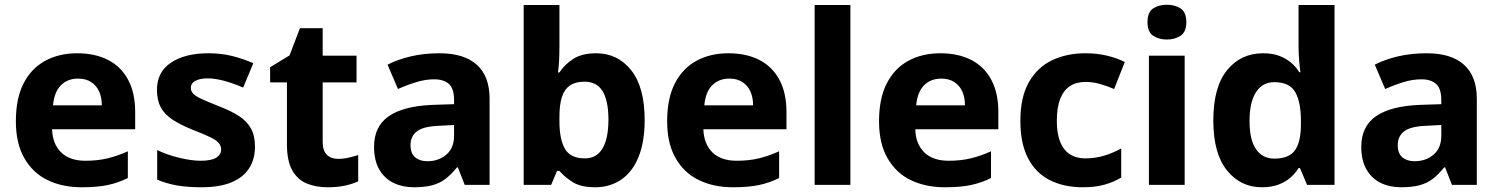

<svg xmlns="http://www.w3.org/2000/svg" viewBox="-20 -781 6329 811"><path d="M306 -556Q382 -556 437 -527.5Q492 -499 521.5 -443.5Q551 -388 551 -308V-235H200Q202 -173 238 -137.5Q274 -102 341 -102Q392 -102 434 -112Q476 -122 520 -142V-29Q480 -9 435.5 0.5Q391 10 325 10Q244 10 181.5 -20Q119 -50 83 -112.5Q47 -175 47 -269Q47 -365 79.5 -428.5Q112 -492 170.5 -524Q229 -556 306 -556ZM310 -449Q265 -449 237 -420.5Q209 -392 204 -336H410Q410 -369 399 -394Q388 -419 365.5 -434Q343 -449 310 -449Z M1057 -161Q1057 -109 1032.5 -70.5Q1008 -32 958 -11Q908 10 831 10Q773 10 729 2.5Q685 -5 644 -22V-147Q688 -126 739 -114Q790 -102 827 -102Q873 -102 893.5 -115Q914 -128 914 -150Q914 -165 904 -177Q894 -189 867 -202Q840 -215 791 -234Q742 -254 709 -275.5Q676 -297 659.5 -327Q643 -357 643 -402Q643 -477 702.5 -516.5Q762 -556 860 -556Q913 -556 958.5 -545Q1004 -534 1050 -514L1007 -411Q969 -428 929 -439Q889 -450 858 -450Q824 -450 805 -439.5Q786 -429 786 -410Q786 -396 796.5 -385Q807 -374 833.5 -362Q860 -350 908 -331Q957 -312 990 -290.5Q1023 -269 1040 -238.5Q1057 -208 1057 -161Z M1408 -110Q1431 -110 1452.5 -115Q1474 -120 1493 -126V-15Q1469 -4 1437.5 3Q1406 10 1363 10Q1314 10 1275.5 -6Q1237 -22 1214.5 -61.5Q1192 -101 1192 -172V-433H1121V-497L1203 -547L1247 -662H1343V-546H1486V-433H1343V-181Q1343 -145 1360.5 -127.5Q1378 -110 1408 -110Z M1837 -556Q1940 -556 1994 -507.5Q2048 -459 2048 -364V0H1943L1914 -74H1910Q1887 -45 1862.5 -26Q1838 -7 1806 1.5Q1774 10 1728 10Q1680 10 1642 -8.5Q1604 -27 1582 -65Q1560 -103 1560 -161Q1560 -247 1622 -290Q1684 -333 1807 -338L1898 -341V-358Q1898 -407 1876 -426.5Q1854 -446 1814 -446Q1777 -446 1738 -434Q1699 -422 1661 -405L1617 -508Q1660 -530 1715.5 -543Q1771 -556 1837 -556ZM1841 -250Q1770 -248 1742 -227Q1714 -206 1714 -168Q1714 -133 1733.5 -116.5Q1753 -100 1785 -100Q1833 -100 1865.5 -128Q1898 -156 1898 -208V-253Z M2343 -583Q2343 -552 2341.5 -524Q2340 -496 2337 -475H2343Q2365 -509 2402 -532.5Q2439 -556 2498 -556Q2589 -556 2646 -484.5Q2703 -413 2703 -274Q2703 -181 2677 -117.5Q2651 -54 2603.5 -22Q2556 10 2494 10Q2434 10 2399.5 -11.5Q2365 -33 2343 -59H2333L2308 0H2192V-760H2343ZM2449 -436Q2411 -436 2387.5 -420Q2364 -404 2353.5 -371.5Q2343 -339 2343 -287V-269Q2343 -192 2366.5 -152Q2390 -112 2451 -112Q2500 -112 2525 -154Q2550 -196 2550 -276Q2550 -355 2525.5 -395.5Q2501 -436 2449 -436Z M3057 -556Q3133 -556 3188 -527.5Q3243 -499 3272.5 -443.5Q3302 -388 3302 -308V-235H2951Q2953 -173 2989 -137.5Q3025 -102 3092 -102Q3143 -102 3185 -112Q3227 -122 3271 -142V-29Q3231 -9 3186.5 0.5Q3142 10 3076 10Q2995 10 2932.5 -20Q2870 -50 2834 -112.5Q2798 -175 2798 -269Q2798 -365 2830.5 -428.5Q2863 -492 2921.5 -524Q2980 -556 3057 -556ZM3061 -449Q3016 -449 2988 -420.5Q2960 -392 2955 -336H3161Q3161 -369 3150 -394Q3139 -419 3116.5 -434Q3094 -449 3061 -449Z M3572 0H3421V-760H3572Z M3952 -556Q4028 -556 4083 -527.5Q4138 -499 4167.5 -443.5Q4197 -388 4197 -308V-235H3846Q3848 -173 3884 -137.5Q3920 -102 3987 -102Q4038 -102 4080 -112Q4122 -122 4166 -142V-29Q4126 -9 4081.5 0.5Q4037 10 3971 10Q3890 10 3827.5 -20Q3765 -50 3729 -112.5Q3693 -175 3693 -269Q3693 -365 3725.5 -428.5Q3758 -492 3816.5 -524Q3875 -556 3952 -556ZM3956 -449Q3911 -449 3883 -420.5Q3855 -392 3850 -336H4056Q4056 -369 4045 -394Q4034 -419 4011.5 -434Q3989 -449 3956 -449Z M4554 10Q4475 10 4415.5 -19.5Q4356 -49 4323 -111.5Q4290 -174 4290 -270Q4290 -371 4326 -434Q4362 -497 4424 -526.5Q4486 -556 4565 -556Q4613 -556 4655.5 -546Q4698 -536 4731 -519L4686 -405Q4656 -418 4625.5 -426.5Q4595 -435 4565 -435Q4526 -435 4499 -417Q4472 -399 4458 -362.5Q4444 -326 4444 -271Q4444 -217 4458 -182Q4472 -147 4499 -129.5Q4526 -112 4563 -112Q4606 -112 4644 -123.5Q4682 -135 4716 -154V-31Q4684 -12 4645.5 -1Q4607 10 4554 10Z M4984 -546V0H4833V-546ZM4909 -761Q4942 -761 4966.5 -745.5Q4991 -730 4991 -687Q4991 -646 4966.5 -630Q4942 -614 4909 -614Q4875 -614 4851 -630Q4827 -646 4827 -687Q4827 -730 4851 -745.5Q4875 -761 4909 -761Z M5310 10Q5220 10 5162.5 -61.5Q5105 -133 5105 -272Q5105 -413 5163 -484.5Q5221 -556 5315 -556Q5354 -556 5382.5 -545.5Q5411 -535 5432.5 -517Q5454 -499 5468 -476H5473Q5470 -494 5467.5 -526.5Q5465 -559 5465 -586V-760H5617V0H5501L5471 -71H5465Q5451 -48 5430 -30Q5409 -12 5379.5 -1Q5350 10 5310 10ZM5363 -111Q5425 -111 5450 -146.5Q5475 -182 5475 -255V-271Q5475 -350 5451 -392Q5427 -434 5362 -434Q5313 -434 5285.5 -392Q5258 -350 5258 -270Q5258 -190 5285.5 -150.5Q5313 -111 5363 -111Z M6007 -556Q6110 -556 6164 -507.5Q6218 -459 6218 -364V0H6113L6084 -74H6080Q6057 -45 6032.5 -26Q6008 -7 5976 1.5Q5944 10 5898 10Q5850 10 5812 -8.5Q5774 -27 5752 -65Q5730 -103 5730 -161Q5730 -247 5792 -290Q5854 -333 5977 -338L6068 -341V-358Q6068 -407 6046 -426.5Q6024 -446 5984 -446Q5947 -446 5908 -434Q5869 -422 5831 -405L5787 -508Q5830 -530 5885.5 -543Q5941 -556 6007 -556ZM6011 -250Q5940 -248 5912 -227Q5884 -206 5884 -168Q5884 -133 5903.5 -116.5Q5923 -100 5955 -100Q6003 -100 6035.5 -128Q6068 -156 6068 -208V-253Z"/></svg>

Font: Noto Sans Khmer
Style: Bold
Weight: 700
Version: Version 2.003